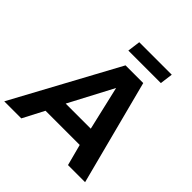

<svg xmlns="http://www.w3.org/2000/svg" viewBox="-287 -1111 1295 1295"><g transform="rotate(45 361.0 -463.0)"><path d="M607.9 -834H297.9L310.1 -925.8H620.1ZM516.1 -151.9H189.9L110.8 0H-51.8L355 -750H523.9L719.2 0H556.2ZM491.2 -282.2 418 -597.2 252 -282.2Z"/></g></svg>

Font: Oakes Grotesk
Style: Bold Italic
Weight: 700
Designer: Samuel Oakes
Foundry: Samuel Oakes
Version: Version 1.0 | wf-rip DC20170320